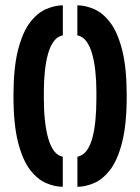

<svg xmlns="http://www.w3.org/2000/svg" viewBox="-20 -720 540 740"><path d="M278.3 0V-115.8Q299.3 -120.4 313.3 -138.6Q327.3 -156.9 335.5 -186.4Q343.7 -215.9 347.6 -254.8Q351.5 -293.8 351.5 -339V-368Q351.5 -408.3 347.5 -445.6Q343.5 -483 335.1 -512.6Q326.7 -542.1 312.8 -561Q298.9 -579.8 278.1 -583.9V-699.6Q310.3 -699.2 344 -684.3Q377.8 -669.3 405.9 -631.7Q434 -594 451.2 -525.7Q468.4 -457.3 468.4 -350.6Q468.4 -240.6 450.7 -171.6Q433.1 -102.6 404.5 -65.5Q375.9 -28.4 342.4 -14.3Q309 -0.2 278.3 0ZM222 0Q191.3 -0.2 157.9 -14.3Q124.5 -28.4 95.9 -65.5Q67.3 -102.6 49.6 -171.6Q31.9 -240.6 31.9 -350.6Q31.9 -457.3 49.1 -525.7Q66.3 -594 94.4 -631.7Q122.6 -669.3 156.3 -684.3Q190 -699.2 222.2 -699.6V-583.9Q201.6 -579.8 187.6 -561.2Q173.6 -542.5 165.3 -513Q157 -483.6 153 -446.1Q149 -408.7 149 -368V-339Q149 -294 153.3 -254.8Q157.6 -215.7 166.1 -186Q174.6 -156.3 188.4 -138.1Q202.1 -119.8 222 -115.8Z"/></svg>

Font: Stick No Bills ExtraLight
Style: Regular
Weight: 200
Designer: Kosala Senevirathne, Siva Puranthara, Lasantha Premarathna, Tharique Azeez
Foundry: mooniak
Version: Version 2.000